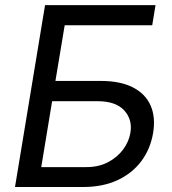

<svg xmlns="http://www.w3.org/2000/svg" viewBox="-20 -748 688 768"><path d="M40 0 160.2 -727.5H602.1L588.9 -647H238.8L201.7 -424.3H382.3Q461.4 -424.3 511.7 -398.4Q562 -372.6 582.5 -325.7Q603 -278.8 592.3 -215.3Q581.5 -151.9 545.2 -103.3Q508.8 -54.7 450 -27.3Q391.1 0 312.5 0ZM145 -79.6H325.7Q374.5 -79.6 411.9 -99.1Q449.2 -118.7 472.4 -149.9Q495.6 -181.2 501.5 -216.3Q510.7 -269 477.1 -306.2Q443.4 -343.3 369.1 -343.3H188.5Z"/></svg>

Font: Inter 18pt
Style: Italic
Weight: 400
Italic angle: -9.3988°
Designer: Rasmus Andersson
Foundry: rsms
Version: Version 4.001;git-66647c0bb